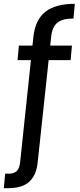

<svg xmlns="http://www.w3.org/2000/svg" viewBox="-68 -788 420 1006"><path d="M-48 198 -41 122H-22Q6 122 20.5 107.5Q35 93 38 57L107 -595Q117 -685 170 -726.5Q223 -768 324 -768L317 -691Q259 -691 232 -668.5Q205 -646 200 -595L130 57Q126 107 106.5 138.5Q87 170 54.5 184Q22 198 -25 198ZM24 -473 31 -549H309L302 -473Z"/></svg>

Font: Parkinsans
Style: Regular
Weight: 400
Designer: Red Stone, Indian Type Foundry
Foundry: Indian Type Foundry
Version: Version 1.000